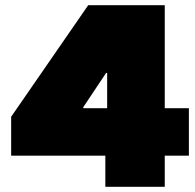

<svg xmlns="http://www.w3.org/2000/svg" viewBox="-20 -720 752 740"><path d="M615 -700V-303H708V-120H615V0H386V-120H23V-270L320 -700ZM301 -303H393V-439H389L301 -307Z"/></svg>

Font: CMG Sans Black
Style: Regular
Weight: 900
Designer: Julieta Ulanovsky
Foundry: Julieta Ulanovsky
Version: Version 7.200